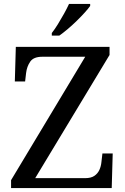

<svg xmlns="http://www.w3.org/2000/svg" viewBox="-20 -951 632 971"><path d="M36 0V-40L411 -664H194Q150 -664 133 -639.5Q116 -615 112 -582L107 -539H55L60 -714H534V-673L158 -50H410Q440 -50 457 -61.5Q474 -73 482.5 -91.5Q491 -110 493 -132L498 -175H550L545 0ZM242 -784Q257 -803 273 -829Q289 -855 304 -882Q319 -909 329 -931H436V-921Q427 -908 409 -888Q391 -868 368.5 -846Q346 -824 323 -804.5Q300 -785 280 -771H242Z"/></svg>

Font: Noto Serif Myanmar
Style: Regular
Weight: 400
Designer: Ben Mitchell and the Monotype Design Team
Foundry: Monotype Imaging Inc.
Version: Version 2.106